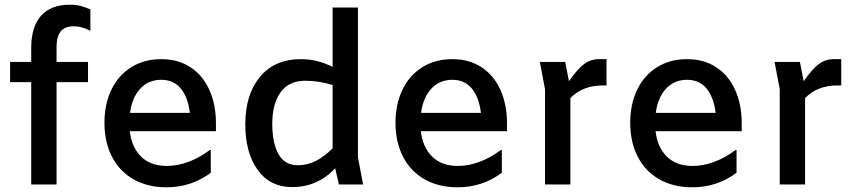

<svg xmlns="http://www.w3.org/2000/svg" viewBox="-20 -786 3660 818"><path d="M113 -436H23V-522H113V-582Q113 -672 155 -719Q197 -766 278 -766Q303 -766 322 -761Q341 -756 365 -746V-655Q327 -674 295 -674Q256 -674 238.5 -652Q221 -630 221 -587V-522H355V-436H221V0H113Z M900 -227H533Q541 -158 581.5 -118.5Q622 -79 691 -79Q736 -79 783 -96.5Q830 -114 874 -147H878V-50Q795 12 690 12Q609 12 549 -22Q489 -56 457 -118.5Q425 -181 425 -263Q425 -342 454.5 -403.5Q484 -465 539 -499.5Q594 -534 667 -534Q739 -534 791.5 -499.5Q844 -465 872 -403Q900 -341 900 -261ZM534 -305H789Q781 -371 750.5 -408.5Q720 -446 667 -446Q612 -446 577 -407.5Q542 -369 534 -305Z M1424 0 1408 -69Q1333 11 1225 11Q1130 11 1077.5 -62.5Q1025 -136 1025 -256Q1025 -383 1087.5 -458.5Q1150 -534 1262 -534Q1332 -534 1397 -501V-754H1505V-116L1527 0ZM1397 -154V-424Q1337 -442 1280 -442Q1211 -442 1175.5 -393Q1140 -344 1140 -258Q1140 -177 1166.5 -129.5Q1193 -82 1249 -82Q1289 -82 1325 -100Q1361 -118 1397 -154Z M2140 -227H1773Q1781 -158 1821.5 -118.5Q1862 -79 1931 -79Q1976 -79 2023 -96.5Q2070 -114 2114 -147H2118V-50Q2035 12 1930 12Q1849 12 1789 -22Q1729 -56 1697 -118.5Q1665 -181 1665 -263Q1665 -342 1694.5 -403.5Q1724 -465 1779 -499.5Q1834 -534 1907 -534Q1979 -534 2031.5 -499.5Q2084 -465 2112 -403Q2140 -341 2140 -261ZM1774 -305H2029Q2021 -371 1990.5 -408.5Q1960 -446 1907 -446Q1852 -446 1817 -407.5Q1782 -369 1774 -305Z M2564 -534V-422H2548Q2462 -422 2410 -368V0H2302V-406L2280 -522H2388L2404 -440Q2441 -493 2469 -513.5Q2497 -534 2532 -534Z M3140 -227H2773Q2781 -158 2821.5 -118.5Q2862 -79 2931 -79Q2976 -79 3023 -96.5Q3070 -114 3114 -147H3118V-50Q3035 12 2930 12Q2849 12 2789 -22Q2729 -56 2697 -118.5Q2665 -181 2665 -263Q2665 -342 2694.5 -403.5Q2724 -465 2779 -499.5Q2834 -534 2907 -534Q2979 -534 3031.5 -499.5Q3084 -465 3112 -403Q3140 -341 3140 -261ZM2774 -305H3029Q3021 -371 2990.5 -408.5Q2960 -446 2907 -446Q2852 -446 2817 -407.5Q2782 -369 2774 -305Z M3564 -534V-422H3548Q3462 -422 3410 -368V0H3302V-406L3280 -522H3388L3404 -440Q3441 -493 3469 -513.5Q3497 -534 3532 -534Z"/></svg>

Font: Amiko SemiBold
Style: Regular
Weight: 600
Designer: Pablo Impallari, Rodrigo Fuenzalida, Andres Torresi
Foundry: Impallari Type
Version: Version 1.001; ttfautohint (v1.3)